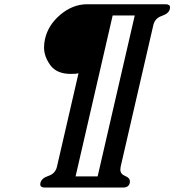

<svg xmlns="http://www.w3.org/2000/svg" viewBox="-20 -715 810 892"><path d="M503.4 -643.1 331.1 104.5H433.6L606 -643.1ZM344.7 -374.5Q335.4 -371.6 309.6 -371.6Q243.2 -371.6 213.9 -412.1Q184.6 -452.6 184.6 -494.6Q184.6 -513.2 189 -533.7Q204.1 -599.6 261 -647.2Q317.9 -694.8 383.8 -695.3H749.5Q770 -695.3 770 -680.2Q770 -677.2 769 -673.3Q764.2 -651.9 731.9 -641.1Q699.7 -630.4 692.4 -598.6L540.5 59.6Q539.1 66.4 539.1 72.3Q539.1 93.8 561.3 102.5Q583.5 111.3 583.5 127.9Q583.5 130.9 583 134.3Q578.1 156.2 552.7 156.2H187.5Q167 156.2 167 141.1Q167 138.2 168 134.3Q172.9 112.8 205.1 102.1Q237.3 91.3 244.6 59.6Z"/></svg>

Font: Caudex
Style: Bold
Weight: 700
Italic angle: -13°
Version: Version 1.04